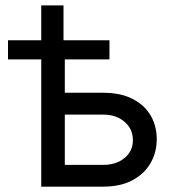

<svg xmlns="http://www.w3.org/2000/svg" viewBox="-20 -696 655 716"><path d="M9.8 -474.6V-545.9H388.2V-474.6ZM133.8 -545.9V-675.8H216.8V-545.9ZM208 -350.1H364.7Q429.2 -350.1 473.6 -327.6Q518.1 -305.2 541.3 -266.1Q564.5 -227.1 564.5 -176.8Q564.5 -127.4 541.3 -87.4Q518.1 -47.4 473.6 -23.7Q429.2 0 364.7 0H133.8V-545.9H221.7V-81.1H364.7Q413.1 -81.1 444.3 -106.7Q475.6 -132.3 475.6 -172.9Q475.6 -215.3 444.3 -241.9Q413.1 -268.6 364.7 -268.6H208Z"/></svg>

Font: Inter Variable
Style: Regular
Weight: 400
Designer: Rasmus Andersson
Foundry: rsms
Version: Version 4.001;git-9221beed3